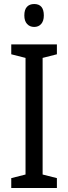

<svg xmlns="http://www.w3.org/2000/svg" viewBox="-20 -935 340 955"><path d="M263 0H36V-49L107 -67V-647L36 -665V-714H263V-665L192 -647V-67L263 -49ZM150 -915Q198 -915 198 -858Q198 -831 185 -816Q172 -801 150 -801Q128 -801 114.5 -816Q101 -831 101 -858Q101 -887 114 -901Q127 -915 150 -915Z"/></svg>

Font: Noto Sans Gurmukhi Condensed
Style: Regular
Weight: 400
Width: 3
Designer: Jelle Bosma - Monotype Design Team
Foundry: Monotype Imaging Inc.
Version: Version 2.004; ttfautohint (v1.8.4.7-5d5b)